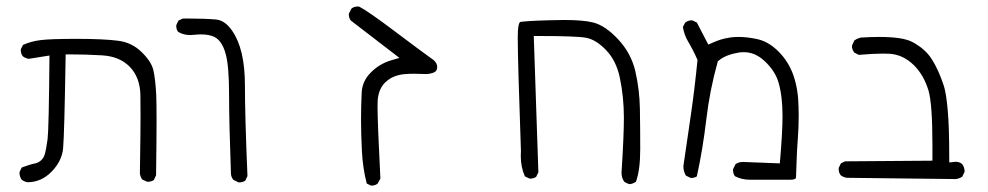

<svg xmlns="http://www.w3.org/2000/svg" viewBox="-20 -457 3040 591"><path d="M410.6 77.1Q412.1 87.4 417.5 95.2L432.1 102.1Q433.6 102.5 434.6 102.5Q445.8 102.5 453.6 97.2L460.4 82.5Q461.9 -25.9 461.9 -84.5Q461.9 -143.1 460.9 -165Q458.5 -211.9 452.1 -241.2Q445.8 -267.6 415.8 -296.9Q385.7 -326.2 344.2 -331.5Q298.8 -337.4 217.3 -337.4Q135.7 -337.4 106 -333.7Q76.2 -330.1 50.8 -318.8L44.4 -306.2Q43.9 -304.7 43.9 -303.7Q43.9 -291.5 50.3 -283.7Q58.1 -277.8 68.4 -275.9L132.3 -286.1Q130.4 -60.5 126.5 -28.8Q122.1 3.9 117.2 20Q113.8 29.3 107.4 35.6Q99.1 43.9 86.4 46.4Q73.2 48.8 46.9 58.6L40.5 71.8Q40 73.2 40 74.2Q40 86.9 46.9 96.2Q54.7 102.5 65.4 104Q107.9 103.5 139.4 70.8Q170.9 38.1 174.3 -1Q178.2 -44.4 182.1 -289.6H195.3Q245.6 -289.6 294.9 -286.6Q348.6 -283.2 379.6 -251.2Q410.6 -219.2 412.1 -166Q412.6 -149.4 412.6 -100.8Q412.6 -52.2 410.6 77.1Z M715.8 104.5Q727.1 104.5 734.9 99.1L741.7 85Q733.9 -101.1 733.9 -194.8Q733.9 -306.2 694.3 -362.8Q672.4 -394.5 644.5 -397Q610.4 -399.9 563.5 -399.9Q553.2 -399.9 542.5 -399.9L529.3 -393.6L522.9 -380.4Q522.5 -378.9 522.5 -377.9Q522.5 -366.2 528.3 -358.9Q544.9 -349.1 565.9 -349.1Q571.8 -349.1 580.3 -350.1Q588.9 -351.1 598.6 -351.1Q622.1 -351.1 638.2 -344.2Q663.6 -332.5 674.8 -290.5Q685.1 -252.9 685.1 -166Q685.1 -81.5 690.9 79.1Q691.9 85.9 694.1 90.1Q696.3 94.2 698.7 96.7L713.4 104Q714.8 104.5 715.8 104.5Z M1150.9 92.8Q1142.1 -80.1 1142.1 -129.4Q1142.1 -142.6 1142.6 -148.9Q1145.5 -183.1 1165 -202.6Q1182.6 -220.2 1208 -226.1Q1223.6 -230 1256.3 -230Q1272.9 -230 1293.9 -229Q1304.7 -230 1311.5 -232.4Q1321.8 -235.8 1324.2 -242.2Q1325.7 -245.6 1325.7 -251Q1325.7 -262.2 1314.9 -272Q1273.9 -301.3 1194.3 -361.3Q1114.7 -421.4 1085.9 -436.5Q1083 -437 1080.6 -437Q1069.3 -437 1061.5 -430.2L1054.2 -415.5Q1053.7 -414.1 1053.7 -413.1Q1053.7 -400.9 1060.1 -393.6L1209.5 -278.8L1184.6 -271.5Q1147.5 -260.7 1120.6 -232.9Q1094.7 -206.5 1093.3 -171.4Q1091.3 -131.3 1091.3 -87.9Q1091.3 -44.4 1094 8.3Q1096.7 61 1108.9 107.9L1120.6 113.8Q1122.1 114.3 1125.2 114.3Q1128.4 114.3 1133.1 113Q1137.7 111.8 1142.1 108.4Z M1716.3 -395.5Q1699.7 -395.5 1665.8 -394.5Q1631.8 -393.6 1608.9 -392.1Q1582 -390.1 1580.6 -389.2Q1575.7 -383.8 1574.2 -361.8Q1573.7 -356 1573.7 -341.3Q1573.7 -270.5 1583.5 7.3Q1583 15.6 1583 22.9Q1583 57.6 1595.7 85.9L1608.9 92.3Q1610.4 92.8 1613.5 92.8Q1616.7 92.8 1621.3 91.6Q1626 90.3 1630.4 87.4L1637.2 73.2L1623 -346.2H1636.7Q1753.9 -346.2 1783.7 -340.8Q1814 -335.4 1845.2 -303.2Q1876.5 -271 1887.7 -218.8Q1900.4 -158.7 1900.4 -94.2Q1900.4 -38.6 1893.1 74.7Q1893.1 90.8 1901.4 102.1Q1909.2 107.9 1918.9 109.9Q1928.7 108.4 1937.5 102.5Q1950.7 66.4 1950.7 2.4Q1950.7 -61.5 1949.7 -121.3Q1948.7 -181.2 1935.5 -238.3Q1922.4 -293.5 1882.8 -335.9Q1843.8 -377.9 1806.2 -387.7Q1775.4 -395.5 1716.3 -395.5Z M2295.4 96.2H2403.8Q2406.7 96.2 2412.6 96.2Q2418.5 96.2 2421.6 95.5Q2424.8 94.7 2425.8 94.2Q2426.8 93.8 2427.7 93.3Q2428.7 92.8 2429.4 92Q2430.2 91.3 2430.2 89.8Q2431.2 68.8 2432.1 36.6Q2433.1 4.4 2435.8 -29.8Q2438.5 -64 2438.5 -102.1Q2438.5 -114.7 2438 -128.9Q2437 -182.1 2422.4 -224.6Q2407.7 -267.1 2376 -298.8Q2344.2 -330.6 2307.1 -337.4Q2278.3 -343.3 2253.4 -343.3Q2237.8 -343.3 2227.5 -341.6Q2217.3 -339.8 2210.7 -338.4Q2204.1 -336.9 2197.8 -335Q2184.6 -330.6 2171.4 -324.7L2160.2 -319.8L2125 -387.7L2111.8 -394Q2110.8 -394.5 2109.9 -394.5Q2097.7 -394.5 2088.9 -387.2L2082 -374Q2085.9 -349.6 2098.1 -329.1Q2113.3 -303.7 2127 -272.5Q2118.7 -187 2106.9 -105.5L2083.5 54.7Q2083.5 70.8 2091.3 83.5L2105 90.3Q2106.4 90.8 2107.4 90.8Q2117.7 90.8 2125 85.9Q2143.6 0.5 2154.1 -89.4Q2164.6 -179.2 2189.5 -268.1L2192.9 -271Q2213.9 -288.6 2254.9 -295.4Q2262.2 -296.4 2269.5 -296.4Q2304.2 -296.4 2333 -269.5Q2366.2 -238.8 2376.5 -202.6Q2388.7 -161.1 2388.7 -99.1Q2388.7 -49.3 2380.4 45.9L2267.1 41.5Q2253.4 41.5 2244.1 48.3L2236.8 63Q2236.3 64.5 2236.3 65.9Q2236.3 77.6 2242.2 85.4Q2262.7 96.2 2288.1 96.2Q2291.5 96.2 2295.4 96.2Z M2949.2 70.8Q2949.2 57.1 2940.9 47.4Q2933.1 41 2921.4 41Q2918.5 41 2901.9 43V28.3Q2901.9 -66.4 2897.2 -117.9Q2892.6 -169.4 2885.7 -191.4Q2869.6 -241.2 2848.1 -274.9Q2827.6 -307.1 2787.6 -328.1Q2758.8 -343.3 2685.5 -343.3Q2660.2 -343.3 2628.9 -341.3Q2618.2 -338.4 2609.9 -332.5L2603 -317.9Q2602.5 -316.9 2602.5 -313.5Q2602.5 -310.1 2604.2 -304.9Q2606 -299.8 2609.9 -294.9L2623.5 -288.1Q2667 -292 2697.8 -292Q2709 -292 2717.8 -291.5Q2759.8 -289.1 2793.5 -255.9Q2823.7 -225.6 2837.9 -178.7Q2850.1 -137.7 2850.1 -12.2Q2850.1 5.4 2850.1 37.6L2581.1 39.6L2568.4 45.9L2562 59.1Q2561.5 60.5 2561.5 62Q2561.5 74.7 2567.9 82.5Q2576.2 88.9 2586.9 90.3L2921.9 94.2Q2932.6 92.8 2941.9 86.9L2948.7 72.8Q2949.2 71.8 2949.2 70.8Z"/></svg>

Font: NaikaiFont
Style: ExtraLight
Weight: 200
Version: Version 1.89